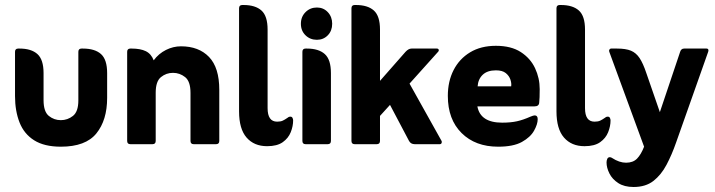

<svg xmlns="http://www.w3.org/2000/svg" viewBox="-20 -576 2857 767"><path d="M223 10Q157 10 116.5 -15.5Q76 -41 58 -87Q40 -133 40 -192V-369Q40 -382 53 -382H58Q105 -382 129.5 -360Q154 -338 154 -284V-176Q154 -130 175 -113Q196 -96 223 -96Q250 -96 271.5 -113Q293 -130 293 -175V-369Q293 -382 306 -382H311Q359 -382 383.5 -360Q408 -338 408 -284V-185Q408 -96 365 -43Q322 10 223 10Z M594 -335Q614 -362 643 -376.5Q672 -391 703 -391Q774 -391 815 -348.5Q856 -306 856 -217V-13Q856 0 843 0H754Q741 0 741 -13V-205Q741 -251 719.5 -268Q698 -285 671 -285Q644 -285 623 -268Q602 -251 602 -206V-13Q602 0 589 0H501Q488 0 488 -13V-369Q488 -382 501 -382H506Q541 -382 562.5 -371.5Q584 -361 594 -335Z M1047 8Q995 8 965 -26.5Q935 -61 935 -131V-543Q935 -556 948 -556H953Q1000 -556 1024.5 -534Q1049 -512 1049 -458V-144Q1049 -90 1087 -90Q1101 -90 1109.5 -94Q1118 -98 1128 -105Q1130 -107 1133 -108.5Q1136 -110 1140 -110Q1146 -110 1148.5 -105Q1151 -100 1151 -95Q1151 -72 1141.5 -48Q1132 -24 1109.5 -8Q1087 8 1047 8Z M1182 -481Q1182 -509 1200.5 -527.5Q1219 -546 1246 -546Q1272 -546 1289.5 -527.5Q1307 -509 1307 -481Q1307 -453 1289.5 -435Q1272 -417 1246 -417Q1219 -417 1200.5 -435Q1182 -453 1182 -481ZM1188 -13V-369Q1188 -382 1201 -382H1206Q1253 -382 1277.5 -360Q1302 -338 1302 -284V-13Q1302 0 1289 0H1201Q1188 0 1188 -13Z M1498 -113V-13Q1498 0 1485 0H1397Q1384 0 1384 -13V-543Q1384 -556 1397 -556H1402Q1449 -556 1473.5 -534Q1498 -512 1498 -458V-253L1600 -369Q1612 -382 1624 -382H1725Q1731 -382 1732.5 -377.5Q1734 -373 1730 -369L1616 -242L1744 -13Q1746 -9 1744 -4.5Q1742 0 1737 0H1637Q1621 0 1614 -13L1538 -157Z M1887 -151Q1899 -86 1986 -86Q2020 -86 2045 -91.5Q2070 -97 2099 -110Q2111 -115 2116 -115Q2128 -115 2128 -100Q2128 -80 2113.5 -54Q2099 -28 2065 -9Q2031 10 1970 10Q1879 10 1824 -44.5Q1769 -99 1769 -193Q1769 -251 1792 -296Q1815 -341 1858 -367Q1901 -393 1961 -393Q2022 -393 2060.5 -368Q2099 -343 2117.5 -303.5Q2136 -264 2136 -220Q2136 -201 2135.5 -188Q2135 -175 2134 -166Q2133 -151 2115 -151ZM1888 -231H2022Q2024 -243 2019 -258Q2014 -273 2000.5 -284Q1987 -295 1961 -295Q1927 -295 1908.5 -277.5Q1890 -260 1888 -231Z M2315 8Q2263 8 2233 -26.5Q2203 -61 2203 -131V-543Q2203 -556 2216 -556H2221Q2268 -556 2292.5 -534Q2317 -512 2317 -458V-144Q2317 -90 2355 -90Q2369 -90 2377.5 -94Q2386 -98 2396 -105Q2398 -107 2401 -108.5Q2404 -110 2408 -110Q2414 -110 2416.5 -105Q2419 -100 2419 -95Q2419 -72 2409.5 -48Q2400 -24 2377.5 -8Q2355 8 2315 8Z M2553 10 2414 -369Q2412 -374 2414.5 -378Q2417 -382 2421 -382H2445Q2480 -382 2500.5 -373.5Q2521 -365 2535 -344Q2549 -323 2562 -284L2616 -128L2697 -369Q2701 -382 2713 -382H2803Q2808 -382 2809.5 -378Q2811 -374 2809 -369L2681 -7Q2664 42 2642.5 82.5Q2621 123 2590 147Q2559 171 2511 171Q2474 171 2450 155.5Q2426 140 2414.5 117Q2403 94 2403 73Q2403 65 2406 58.5Q2409 52 2416 52Q2421 52 2425 55Q2454 74 2481 74Q2509 74 2525 57.5Q2541 41 2553 10Z"/></svg>

Font: Zain ExtraBold
Style: Regular
Weight: 800
Designer: Zain,Boutros
Foundry: Mobile Telecommunications Company (Zain), 2024
Version: Version 1.50; ttfautohint (v1.8.4)